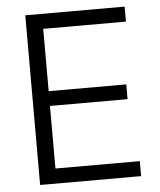

<svg xmlns="http://www.w3.org/2000/svg" viewBox="-51 -752 665 797"><g transform="rotate(-5 281.0 -353.5)"><path d="M84 -707H498V-644.5H153.3V-384.8H476.6V-323.2H153.3V-62.5H504.9V0H84Z"/></g></svg>

Font: Pretendard GOV Light
Style: Regular
Weight: 300
Designer: Base glyphs from Inter by Rasmus Andersson; Hangeul glyphs from Noto Sans CJK(Source Han Sans) by Jang Soo-young and Kan
Foundry: Kil Hyung-jin
Version: Version 1.309